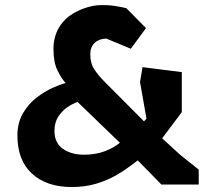

<svg xmlns="http://www.w3.org/2000/svg" viewBox="-20 -742 849 772"><path d="M268 10Q168 10 109 -43.5Q50 -97 50 -197Q50 -248 72 -286Q94 -324 126.5 -349Q159 -374 191 -388.5Q223 -403 244 -408Q228 -425 211.5 -458Q195 -491 195 -545Q195 -602 225.5 -644Q256 -686 317 -708Q352 -721 385.5 -721.5Q419 -722 446 -717.5Q473 -713 488 -709L567 -629L506 -546L407 -587Q378 -586 360.5 -569.5Q343 -553 343 -524Q343 -487 359.5 -462.5Q376 -438 396 -418L559 -254L569 -265L543 -412L553 -472L711 -452V-291L632 -186L705 -119L779 -60V0H629L534 -97Q521 -88 498 -70.5Q475 -53 442 -34.5Q409 -16 365.5 -3Q322 10 268 10ZM318 -120Q365 -120 401.5 -134Q438 -148 462 -168L292 -332Q273 -326 251 -311Q229 -296 214 -272.5Q199 -249 199 -215Q199 -168 232.5 -144Q266 -120 318 -120Z"/></svg>

Font: Rowdies Light
Style: Regular
Weight: 300
Designer: Jaikishan Patel
Version: Version 1.000; ttfautohint (v1.8.3)